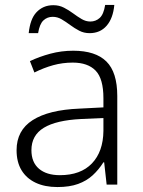

<svg xmlns="http://www.w3.org/2000/svg" viewBox="-20 -746 576 776"><path d="M276 -541Q366 -541 410 -497.5Q454 -454 454 -358V0H411L401 -90H398Q379 -60 354.5 -37.5Q330 -15 295.5 -2.5Q261 10 212 10Q161 10 124 -7.5Q87 -25 67 -58Q47 -91 47 -139Q47 -219 112 -260.5Q177 -302 301 -307L398 -312V-349Q398 -428 366.5 -460.5Q335 -493 274 -493Q233 -493 195 -482.5Q157 -472 119 -453L101 -499Q139 -517 183.5 -529Q228 -541 276 -541ZM308 -265Q207 -260 157 -229.5Q107 -199 107 -139Q107 -90 137.5 -64Q168 -38 222 -38Q306 -38 351.5 -85.5Q397 -133 398 -217V-269ZM96 -612Q99 -640 106.5 -661Q114 -682 127 -696Q140 -710 157 -717.5Q174 -725 196 -725Q219 -725 238.5 -715Q258 -705 275.5 -692Q293 -679 310 -669Q327 -659 345 -659Q367 -659 383 -673.5Q399 -688 405 -726H442Q437 -672 411 -642Q385 -612 342 -612Q319 -612 300 -622Q281 -632 263.5 -645Q246 -658 229 -668Q212 -678 193 -678Q171 -678 155.5 -663.5Q140 -649 134 -612Z"/></svg>

Font: Noto Sans Hebrew Light
Style: Regular
Weight: 300
Designer: Monotype Design Team
Foundry: Monotype Imaging Inc.
Version: Version 2.003